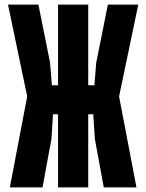

<svg xmlns="http://www.w3.org/2000/svg" viewBox="-20 -820 640 840"><path d="M434 0 395 -212 388 -320H360V-447H393L401 -546L452 -800H585L501 -398L577 0ZM23 0 99 -398 15 -800H148L199 -546L207 -447H240V-320H212L205 -212L166 0ZM234 0V-800H366V0Z"/></svg>

Font: Martian Mono Condensed
Style: Bold
Weight: 700
Width: 3
Designer: Roman Shamin
Foundry: Evil Martians
Version: Version 1.000